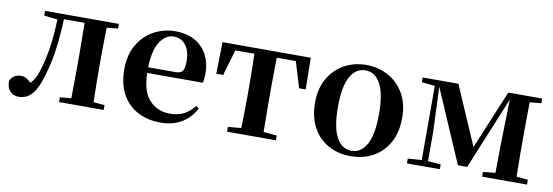

<svg xmlns="http://www.w3.org/2000/svg" viewBox="-47 -857 3390 1178"><g transform="rotate(10 1647.5 -268.0)"><path d="M411.1 0H341.8V-29.8L412.1 -36.1L414.1 -234.9V-300.8L412.1 -505.9H283.2Q279.3 -402.3 267.1 -314Q254.9 -225.6 232.9 -154.8Q214.8 -89.8 193.6 -54Q172.4 -18.1 147.2 -3.4Q122.1 11.2 92.8 11.2Q58.6 11.2 37.8 -10.5Q17.1 -32.2 17.1 -74.2Q26.9 -97.2 44.7 -107.7Q62.5 -118.2 85 -118.2Q103 -118.2 117.9 -109.9Q132.8 -101.6 147.9 -85.9Q162.1 -99.6 173.1 -117.9Q184.1 -136.2 192.9 -164.1Q238.3 -300.8 244.1 -497.1L160.2 -506.8V-536.1H620.1V-506.8L550.8 -500Q549.8 -471.2 549.3 -435.5Q548.8 -399.9 548.3 -364.5Q547.9 -329.1 547.9 -300.8V-234.9Q547.9 -207 548.3 -171.6Q548.8 -136.2 549.3 -100.6Q549.8 -64.9 550.8 -36.1L620.1 -29.8V0Z M977.1 16.1Q896 16.1 833.7 -16.6Q771.5 -49.3 736.3 -112.8Q701.2 -176.3 701.2 -269Q701.2 -358.9 738.8 -422.1Q776.4 -485.4 837.6 -518.6Q898.9 -551.8 970.2 -551.8Q1043.5 -551.8 1094 -522.5Q1144.5 -493.2 1170.4 -443.1Q1196.3 -393.1 1196.3 -331.1Q1196.3 -312 1194.8 -297.9Q1193.4 -283.7 1189.9 -270H843.3Q846.2 -152.3 896.7 -100.1Q947.3 -47.9 1022 -47.9Q1075.2 -47.9 1112.1 -67.9Q1148.9 -87.9 1175.3 -123L1193.4 -109.9Q1161.6 -49.3 1106.4 -16.6Q1051.3 16.1 977.1 16.1ZM843.3 -305.2H1014.2Q1046.4 -305.2 1057.9 -322.3Q1069.3 -339.4 1069.3 -379.9Q1069.3 -445.8 1041.3 -481.9Q1013.2 -518.1 965.3 -518.1Q917 -518.1 881.8 -466.6Q846.7 -415 843.3 -305.2Z M1469.7 0H1388.7V-29.8L1470.7 -37.1Q1472.2 -80.6 1473.1 -136.7Q1474.1 -192.9 1474.1 -234.9V-300.8Q1474.1 -329.1 1473.6 -364.5Q1473.1 -399.9 1472.4 -435.8Q1471.7 -471.7 1470.7 -500H1352.1L1304.7 -338.9H1261.7L1266.1 -536.1H1815.9L1818.8 -338.9H1777.8L1729 -500H1609.9L1607.9 -300.8V-234.9L1609.9 -37.1L1692.9 -29.8V0Z M2160.2 16.1Q2080.6 16.1 2019.5 -18.3Q1958.5 -52.7 1923.8 -116.9Q1889.2 -181.2 1889.2 -270Q1889.2 -358.9 1926.3 -422.1Q1963.4 -485.4 2024.9 -518.6Q2086.4 -551.8 2160.2 -551.8Q2233.9 -551.8 2295.9 -518.6Q2357.9 -485.4 2395 -422.4Q2432.1 -359.4 2432.1 -270Q2432.1 -180.2 2397 -116Q2361.8 -51.8 2300.5 -17.8Q2239.3 16.1 2160.2 16.1ZM2160.2 -17.1Q2220.7 -17.1 2254.4 -79.6Q2288.1 -142.1 2288.1 -268.1Q2288.1 -394.5 2254.4 -456.3Q2220.7 -518.1 2160.2 -518.1Q2099.6 -518.1 2065.9 -456.3Q2032.2 -394.5 2032.2 -268.1Q2032.2 -142.1 2065.9 -79.6Q2099.6 -17.1 2160.2 -17.1Z M2595.2 0H2509.3V-29.8L2595.2 -36.1V-498L2513.2 -506.8V-536.1H2735.4L2894 -169.9L3046.4 -536.1H3257.3V-506.8L3186 -500Q3185.5 -471.2 3185.1 -435.3Q3184.6 -399.4 3184.3 -364Q3184.1 -328.6 3184.1 -300.8V-234.9Q3184.1 -207 3184.3 -171.6Q3184.6 -136.2 3185.1 -100.8Q3185.5 -65.4 3186 -37.1L3257.3 -29.8V0H2978V-29.8L3054.2 -37.1L3056.2 -217.8L3063 -495.1L2877 -43H2819.3L2623 -498L2634.3 -220.2V-36.1L2714.4 -29.8V0Z"/></g></svg>

Font: Source Han Serif TW
Style: Bold
Weight: 700
Designer: Ryoko NISHIZUKA Ë•øÂ°öÊ∂ºÂ≠ê (kana & ideographs); Frank Grie√ühammer (Latin, Greek & Cyrillic); Wenlong ZHANG Âº†ÊñáÈæô 
Foundry: Adobe
Version: Version 2.003;hotconv 1.1.1;makeotfexe 2.6.0